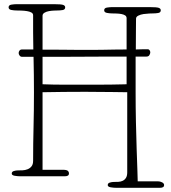

<svg xmlns="http://www.w3.org/2000/svg" viewBox="-20 -841 815 916"><path d="M686 -606Q690 -606 693.5 -601.5Q697 -597 697 -591Q697 -586 693 -578.5Q689 -571 678 -571H627V-401Q627 -330 628.5 -259Q630 -188 632 -128.5Q634 -69 635.5 -28Q637 13 637 24H733Q744 24 753.5 29Q763 34 763 42Q763 55 743 55H535Q521 55 507.5 52.5Q494 50 494 42Q494 33 504 30Q514 27 523 27Q533 27 544.5 26.5Q556 26 565.5 21.5Q575 17 581 7.5Q587 -2 587 -19V-401Q548 -401 512 -402Q480 -402 446.5 -402.5Q413 -403 387 -403Q336 -403 285 -402.5Q234 -402 183 -401V-31H279Q298 -31 303.5 -26Q309 -21 309 -13Q309 0 289 0H77Q63 0 49.5 -2.5Q36 -5 36 -13Q36 -22 46 -25Q56 -28 65 -28Q75 -28 87.5 -28.5Q100 -29 111.5 -33.5Q123 -38 130.5 -47.5Q138 -57 138 -74Q138 -156 140 -234.5Q142 -313 142 -401Q142 -441 141.5 -483.5Q141 -526 140 -570H85Q78 -570 73.5 -576Q69 -582 69 -588Q69 -594 73 -599.5Q77 -605 85 -605H139Q138 -647 138 -688Q138 -729 138 -768Q138 -777 129.5 -781.5Q121 -786 108.5 -788Q96 -790 82 -790.5Q68 -791 58 -791Q47 -791 34 -793.5Q21 -796 21 -806Q21 -817 35 -819Q49 -821 58 -821H240Q272 -821 281.5 -817.5Q291 -814 291 -806Q291 -795 278.5 -793Q266 -791 254 -791Q249 -791 237.5 -790.5Q226 -790 214 -788Q202 -786 192.5 -780.5Q183 -775 183 -766V-604Q213 -604 246 -604Q279 -604 308 -603.5Q337 -603 359 -603Q381 -603 389 -603Q401 -603 423 -603Q445 -603 471.5 -603.5Q498 -604 527.5 -604.5Q557 -605 584 -605V-754Q584 -763 577 -767.5Q570 -772 559.5 -774Q549 -776 536.5 -776.5Q524 -777 514 -777Q503 -777 490 -779.5Q477 -782 477 -792Q477 -803 491 -805Q505 -807 514 -807H696Q728 -807 737.5 -803.5Q747 -800 747 -792Q747 -781 734.5 -779Q722 -777 710 -777Q705 -777 692 -776.5Q679 -776 665 -774Q651 -772 640 -766.5Q629 -761 629 -752Q629 -733 628.5 -693Q628 -653 628 -605Q648 -606 663.5 -606Q679 -606 686 -606ZM387 -437Q412 -437 446.5 -437Q481 -437 512 -437.5Q543 -438 564 -438.5Q585 -439 584 -439V-571Q541 -571 489.5 -571Q438 -571 384.5 -570.5Q331 -570 278.5 -570Q226 -570 183 -570V-439Q234 -437 285 -437Q336 -437 387 -437Z"/></svg>

Font: Life Savers
Style: Regular
Weight: 400
Designer: Pablo Impallari, Rodrigo Fuenzalida, Brenda Gallo
Foundry: Pablo Impallari, Rodrigo Fuenzalida, Brenda Gallo
Version: Version 3.001; ttfautohint (v0.95) -l 8 -r 50 -G 200 -x 14 -